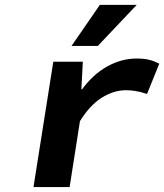

<svg xmlns="http://www.w3.org/2000/svg" viewBox="-20 -761 668 781"><path d="M271 -574.2 386.2 -741.2H536.1L377.9 -574.2ZM116.2 0 196.8 -509.8H316.9L311 -397.9H314Q359.4 -459.5 417 -491.2Q474.6 -522.9 535.2 -522.9Q565.9 -522.9 585.7 -518.1Q605.5 -513.2 627.9 -502L578.1 -378.9Q557.1 -385.3 549.6 -387.2Q542 -389.2 525.9 -391.6Q509.8 -394 492.2 -394Q442.9 -394 394.3 -363.8Q345.7 -333.5 305.2 -268.1L263.2 0Z"/></svg>

Font: Office Code Pro Bold Italic
Style: Regular
Weight: 700
Italic angle: -9°
Designer: Nathan Rutzky & Paul D. Hunt
Foundry: Adobe Systems Incorporated
Version: Version 1.004;PS 001.004;hotconv 1.0.70;makeotf.lib2.5.58329